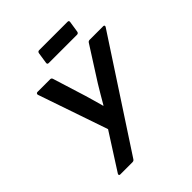

<svg xmlns="http://www.w3.org/2000/svg" viewBox="-224 -945 1076 1076"><g transform="rotate(-45 314.0 -407.0)"><path d="M98.6 0Q92.9 0 91.4 -4.2Q89.9 -8.4 93.3 -13.4L230.5 -227.9L88.5 -642Q87.1 -647.7 90 -651.3Q92.8 -655 98.5 -655H198.9Q208.6 -655 211.6 -645.3L272.6 -449.6Q280.6 -422.3 288.5 -394.9Q296.3 -367.5 303.9 -339.5H305.9Q322.3 -367.2 338.1 -394.7Q353.9 -422.3 371.3 -450L495.8 -645.3Q501.1 -655 511.5 -655H619.9Q625.3 -655 627.1 -651Q628.9 -647 625.6 -642L212.3 -9.7Q209.6 -4.7 205.5 -2.4Q201.3 0 195.9 0ZM257.4 -724.9Q245.4 -724.9 247.4 -736.6L257.4 -802.2Q259.4 -813.9 270.4 -813.9H495.4Q506.8 -813.9 504.8 -802.2L494.7 -736.6Q492.7 -724.9 481 -724.9Z"/></g></svg>

Font: Sofia Sans Hairline
Style: Italic
Weight: 1
Italic angle: -9°
Designer: Botio Nikoltchev, Ani Petrova
Foundry: lettersoup
Version: Version 4.102